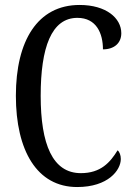

<svg xmlns="http://www.w3.org/2000/svg" viewBox="-20 -744 538 774"><path d="M291 10C416 10 467 -58 467 -103C467 -118 462 -132 454 -138C424 -89 386 -46 306 -46C192 -46 144 -162 144 -358C144 -552 187 -672 292 -672C369 -672 395 -609 395 -545C440 -545 469 -570 469 -610C469 -671 408 -724 301 -724C131 -724 44 -579 44 -358C44 -137 129 10 291 10Z"/></svg>

Font: Noto Serif Ethiopic XCn
Style: Regular
Weight: 400
Width: 2
Designer: Monotype Design Team
Foundry: Monotype Imaging Inc.
Version: Version 2.102